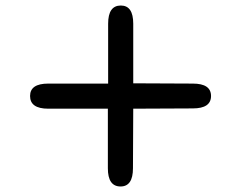

<svg xmlns="http://www.w3.org/2000/svg" viewBox="-20 -703 873 696"><path d="M462 -93Q462 -27 417 -27Q371 -27 371 -93V-309H155Q89 -309 89 -355Q89 -400 155 -400H372V-617Q372 -683 418 -683Q463 -683 463 -617V-401L679 -400Q745 -400 745 -355Q745 -310 679 -310L463 -309Z"/></svg>

Font: Zen Maru Gothic Black
Style: Regular
Weight: 900
Designer: Yoshimichi Ohira
Foundry: Positype
Version: Version 1.001